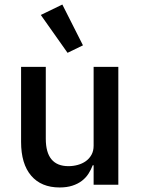

<svg xmlns="http://www.w3.org/2000/svg" viewBox="-20 -815 620 847"><path d="M393 -86H389Q382 -67 370.5 -49Q359 -31 341.5 -17.5Q324 -4 299.5 4Q275 12 243 12Q162 12 117.5 -40Q73 -92 73 -189V-520H182V-203Q182 -82 282 -82Q303 -82 323 -87.5Q343 -93 358.5 -104Q374 -115 383.5 -132Q393 -149 393 -172V-520H502V0H393ZM160 -749 255 -795 346 -615 278 -582Z"/></svg>

Font: IBM Plex Sans Hebrew Medium
Style: Regular
Weight: 500
Designer: Mike Abbink, Paul van der Laan, Pieter van Rosmalen, Yanek Iontef
Foundry: Bold Monday
Version: Version 1.2